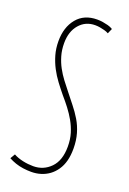

<svg xmlns="http://www.w3.org/2000/svg" viewBox="-114 -583 428 637"><g transform="rotate(20 100.5 -265.0)"><path d="M2 -9 12 -26Q19 -22 27.5 -19Q36 -16 45 -14Q54 -12 63.5 -11Q73 -10 82 -10Q118 -10 143 -35.5Q168 -61 168 -110Q168 -136 161.5 -157Q155 -178 144.5 -196.5Q134 -215 121 -232Q108 -249 94 -265Q80 -282 66.5 -300Q53 -318 42.5 -338Q32 -358 25.5 -380.5Q19 -403 19 -429Q19 -478 44.5 -509Q70 -540 116 -540Q126 -540 135.5 -538.5Q145 -537 154.5 -534.5Q164 -532 172 -527L164 -509Q157 -513 149 -515Q141 -517 133 -518.5Q125 -520 116 -520Q82 -520 60.5 -495Q39 -470 39 -429Q39 -405 45 -384.5Q51 -364 60.5 -346.5Q70 -329 82 -313Q94 -297 107 -281Q121 -263 135.5 -245Q150 -227 162 -207Q174 -187 181 -163Q188 -139 188 -110Q188 -86 183 -67Q178 -48 168 -33.5Q158 -19 145 -9.5Q132 0 116 5Q100 10 82 10Q68 10 53.5 8Q39 6 26 1.5Q13 -3 2 -9Z"/></g></svg>

Font: Georama ExtraCondensed Thin
Style: Regular
Weight: 100
Width: 2
Designer: Jean-Baptiste Levee
Foundry: Production Type
Version: Version 1.001